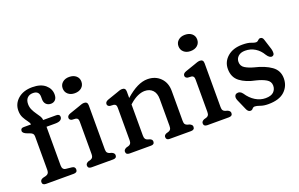

<svg xmlns="http://www.w3.org/2000/svg" viewBox="-88 -1081 2255 1449"><g transform="rotate(-20 1039.5 -356.5)"><path d="M230.5 -93.5Q230.5 -58.5 259 -55.5L306 -50.5Q331.5 -47.5 331.5 -24.5Q331.5 0 302.5 0H80Q51 0 51 -24Q51 -44 76.5 -51.5L96 -56Q124.5 -63 124.5 -94V-365Q124.5 -379 118 -386.8Q111.5 -394.5 94 -401L78 -406.5Q42.5 -419.5 42.5 -438Q42.5 -460.5 67 -460.5H126.5Q125 -474.5 111.2 -492Q97.5 -509.5 84.8 -533.2Q72 -557 72 -590Q72 -646 115.2 -683.8Q158.5 -721.5 230.5 -721.5Q298 -721.5 334.8 -689.8Q371.5 -658 371.5 -612.5Q371.5 -584.5 357.8 -570Q344 -555.5 322.5 -555.5Q298.5 -555.5 284 -570.2Q269.5 -585 269.5 -610.5V-630Q269.5 -678 220.5 -678Q191.5 -678 174.8 -660.8Q158 -643.5 158 -612Q158 -587 167.8 -566Q177.5 -545 190.5 -526.8Q203.5 -508.5 213.5 -492.8Q223.5 -477 223.5 -462V-460.5H329Q356.5 -460.5 356.5 -438Q356.5 -423 343.2 -413.5Q330 -404 300.5 -404H230.5ZM518.5 -568.5Q485.5 -568.5 464.8 -586.8Q444 -605 444 -634.5Q444 -663 464.8 -681Q485.5 -699 518.5 -699Q553 -699 573.8 -681Q594.5 -663 594.5 -634.5Q594.5 -605 573.8 -586.8Q553 -568.5 518.5 -568.5ZM585.5 -446.5V-93.5Q585.5 -76 591.5 -67.5Q597.5 -59 608.5 -55.5L626 -50.5Q647.5 -41 647.5 -24.5Q647.5 0 618.5 0H445.5Q416.5 0 416.5 -24.5Q416.5 -41 438 -50.5L456.5 -55.5Q467.5 -59 473.5 -67.5Q479.5 -76 479.5 -93.5V-354Q479.5 -370.5 474.2 -377.2Q469 -384 459 -386L428 -388Q408.5 -393.5 408.5 -410Q408.5 -428.5 434 -437.5L509.5 -463.5Q524 -469 535.8 -472.8Q547.5 -476.5 557.5 -476.5Q585.5 -476.5 585.5 -446.5Z M891 -446.5V-394.5Q941.5 -439 984.8 -460Q1028 -481 1067.5 -481Q1130.5 -481 1170.8 -440.8Q1211 -400.5 1211 -335V-93.5Q1211 -75.5 1217 -67.2Q1223 -59 1234 -55.5L1252 -50.5Q1262 -45.5 1267.5 -39.8Q1273 -34 1273 -24.5Q1273 0 1244 0H1072Q1045 0 1045 -24.5Q1045 -40 1064 -48L1082.5 -53.5Q1093.5 -57 1099.2 -65.8Q1105 -74.5 1105 -93.5V-309Q1105 -355.5 1081.2 -380Q1057.5 -404.5 1018 -404.5Q991.5 -404.5 961 -391Q930.5 -377.5 897 -348L891 -342.5V-93.5Q891 -74.5 896.8 -65.8Q902.5 -57 913.5 -53.5L931.5 -48Q950.5 -40 950.5 -24.5Q950.5 0 923.5 0H751Q722 0 722 -24.5Q722 -41 743.5 -50.5L762 -55.5Q773 -59 779 -67.5Q785 -76 785 -93.5V-354Q785 -370.5 779.8 -377.2Q774.5 -384 764.5 -386L733.5 -388Q714 -393.5 714 -410Q714 -428.5 739.5 -437.5L815 -463.5Q829.5 -469 841.2 -472.8Q853 -476.5 863 -476.5Q891 -476.5 891 -446.5Z M1448.5 -568.5Q1415.5 -568.5 1394.8 -586.8Q1374 -605 1374 -634.5Q1374 -663 1394.8 -681Q1415.5 -699 1448.5 -699Q1483 -699 1503.8 -681Q1524.5 -663 1524.5 -634.5Q1524.5 -605 1503.8 -586.8Q1483 -568.5 1448.5 -568.5ZM1515.5 -446.5V-93.5Q1515.5 -76 1521.5 -67.5Q1527.5 -59 1538.5 -55.5L1556 -50.5Q1577.5 -41 1577.5 -24.5Q1577.5 0 1548.5 0H1375.5Q1346.5 0 1346.5 -24.5Q1346.5 -41 1368 -50.5L1386.5 -55.5Q1397.5 -59 1403.5 -67.5Q1409.5 -76 1409.5 -93.5V-354Q1409.5 -370.5 1404.2 -377.2Q1399 -384 1389 -386L1358 -388Q1338.5 -393.5 1338.5 -410Q1338.5 -428.5 1364 -437.5L1439.5 -463.5Q1454 -469 1465.8 -472.8Q1477.5 -476.5 1487.5 -476.5Q1515.5 -476.5 1515.5 -446.5Z M1834 -431Q1799 -431 1779 -413Q1759 -395 1759 -368Q1759 -334.5 1786.5 -317.5Q1814 -300.5 1855 -289.5Q1938.5 -270 1988.5 -234.2Q2038.5 -198.5 2038.5 -135.5Q2038.5 -73.5 1994.8 -32.5Q1951 8.5 1863 8.5Q1826.5 8.5 1800.5 -1Q1774.5 -10.5 1760 -10.5Q1746.5 -10.5 1739 -0.5Q1731.5 9.5 1719 9.5Q1699 9.5 1688 -18L1652.5 -99Q1644 -119.5 1648.5 -133Q1653 -146.5 1665.5 -150Q1691.5 -158 1711.5 -131.5Q1740 -88 1778.5 -64.5Q1817 -41 1859 -41Q1904 -41 1924.2 -61Q1944.5 -81 1944.5 -111Q1944.5 -144.5 1913.5 -162.5Q1882.5 -180.5 1837 -191.5Q1758.5 -207 1712 -242.8Q1665.5 -278.5 1665.5 -345Q1665.5 -403 1710.2 -442Q1755 -481 1830 -481Q1874.5 -481 1898.5 -471.5Q1922.5 -462 1934 -462Q1946.5 -462 1955 -471.5Q1963.5 -481 1974 -481Q1993 -481 1999.5 -458L2026 -374.5Q2031 -357 2029.8 -340.8Q2028.5 -324.5 2014 -320.5Q1992.5 -315.5 1971 -348.5Q1948.5 -387.5 1913.2 -409.2Q1878 -431 1834 -431Z"/></g></svg>

Font: Fraunces 9pt S100
Style: Regular
Weight: 400
Version: Version 1.000; ttfautohint (v1.8.3)